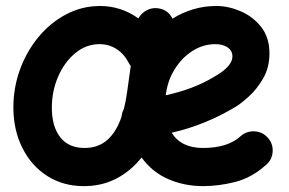

<svg xmlns="http://www.w3.org/2000/svg" viewBox="-20 -574 980 651"><path d="M883.3 -16.1Q834.5 28.3 778.3 42.7Q722.2 57.1 668.5 57.1Q605 57.1 550.3 33.2Q495.6 9.3 460 -40Q423.8 5.9 374.5 31.5Q325.2 57.1 264.6 57.1Q193.8 57.1 139.9 22.5Q85.9 -12.2 55.7 -72.8Q25.4 -133.3 25.4 -210Q25.4 -277.3 48.1 -339.1Q70.8 -400.9 111.1 -449.2Q151.4 -497.6 204.8 -525.6Q258.3 -553.7 319.3 -553.7Q390.1 -553.7 449.2 -511.7Q459 -529.3 477.3 -539.1Q495.6 -548.8 516.1 -545.9Q549.3 -541.5 564.9 -510.7Q596.7 -530.8 634 -542.2Q671.4 -553.7 713.9 -553.7Q753.9 -553.7 795.4 -536.1Q836.9 -518.6 865.2 -482.9Q893.6 -447.3 893.6 -393.1Q893.6 -345.2 872.3 -308.3Q851.1 -271.5 823.7 -246.8Q796.4 -222.2 778.3 -211.4Q673.3 -148.9 562 -124Q593.8 -72.3 668.5 -72.3Q752 -72.3 795.9 -112.3Q815.9 -129.9 842.8 -128.7Q869.6 -127.4 887.7 -107.4Q905.8 -87.9 904.5 -60.8Q903.3 -33.7 883.3 -16.1ZM710 -424.3Q668.9 -424.3 633.1 -401.6Q597.2 -378.9 572.5 -339.6Q547.9 -300.3 542 -251Q586.9 -260.7 628.2 -276.1Q669.4 -291.5 707 -314Q739.7 -333 753.9 -349.9Q768.1 -366.7 768.1 -382.3Q768.1 -401.9 752 -413.1Q735.8 -424.3 710 -424.3ZM266.6 -72.3Q313 -72.3 343.8 -99.4Q374.5 -126.5 392.1 -178.2Q393.1 -191.9 399.9 -204.1Q406.7 -230.5 411.1 -262.7L423.3 -350.1Q419.4 -355 416.5 -360.8Q401.4 -390.6 375.5 -407.5Q349.6 -424.3 317.9 -424.3Q272 -424.3 235.4 -394Q198.7 -363.8 177.2 -314.5Q155.8 -265.1 155.8 -208.5Q155.8 -145 184.3 -108.6Q212.9 -72.3 266.6 -72.3Z"/></svg>

Font: Mikhak-DS1-FD Bold
Style: Bold
Weight: 700
Designer: Amin Abedi
Version: Version 3.2